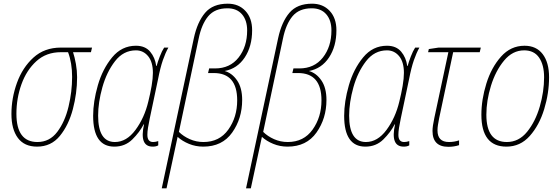

<svg xmlns="http://www.w3.org/2000/svg" viewBox="-20 -785 3035 1041"><path d="M398 -366Q398 -402 391.5 -438.5Q385 -475 376 -502H473L479 -527H310Q221 -527 161.5 -473Q102 -419 72 -336Q42 -253 42 -167Q42 -84 77 -37Q112 10 181 10Q257 10 304.5 -48Q352 -106 375 -193Q398 -280 398 -366ZM69 -168Q69 -252 96.5 -328.5Q124 -405 177.5 -453.5Q231 -502 310 -502H349Q371 -444 371 -368Q371 -288 351.5 -206.5Q332 -125 290.5 -70Q249 -15 183 -15Q69 -15 69 -168Z M759 -111H761Q734 10 808 10Q827 10 838 3V-20Q823 -15 810 -15Q779 -15 779 -54Q779 -71 782.5 -92.5Q786 -114 792 -143L837 -356Q849 -418 863 -458.5Q877 -499 893 -527H870Q858 -509 846.5 -479Q835 -449 829 -427H827Q821 -473 794 -505Q767 -537 717 -537Q640 -537 588 -474Q536 -411 510.5 -322.5Q485 -234 485 -157Q485 10 600 10Q658 10 697.5 -29Q737 -68 759 -111ZM512 -158Q512 -229 535 -311.5Q558 -394 603.5 -453Q649 -512 717 -512Q757 -512 783 -480.5Q809 -449 809 -390Q809 -360 802 -319Q795 -278 784 -234Q763 -146 714.5 -80.5Q666 -15 603 -15Q512 -15 512 -158Z M950 -70 1057 -575Q1073 -654 1109 -697Q1145 -740 1213 -740Q1264 -740 1292 -707.5Q1320 -675 1320 -620Q1320 -532 1273.5 -473Q1227 -414 1146 -414H1114L1108 -389H1139Q1266 -389 1266 -241Q1266 -150 1218 -82.5Q1170 -15 1083 -15Q1044 -15 1009 -30.5Q974 -46 950 -70ZM883 236 943 -43Q968 -20 1004.5 -5Q1041 10 1082 10Q1185 10 1239 -66.5Q1293 -143 1293 -243Q1293 -309 1265.5 -349Q1238 -389 1198 -400Q1267 -413 1307 -473.5Q1347 -534 1347 -621Q1347 -687 1310.5 -726Q1274 -765 1215 -765Q1134 -765 1092 -715.5Q1050 -666 1031 -578L857 236Z M1407 -70 1514 -575Q1530 -654 1566 -697Q1602 -740 1670 -740Q1721 -740 1749 -707.5Q1777 -675 1777 -620Q1777 -532 1730.5 -473Q1684 -414 1603 -414H1571L1565 -389H1596Q1723 -389 1723 -241Q1723 -150 1675 -82.5Q1627 -15 1540 -15Q1501 -15 1466 -30.5Q1431 -46 1407 -70ZM1340 236 1400 -43Q1425 -20 1461.5 -5Q1498 10 1539 10Q1642 10 1696 -66.5Q1750 -143 1750 -243Q1750 -309 1722.5 -349Q1695 -389 1655 -400Q1724 -413 1764 -473.5Q1804 -534 1804 -621Q1804 -687 1767.5 -726Q1731 -765 1672 -765Q1591 -765 1549 -715.5Q1507 -666 1488 -578L1314 236Z M2120 -111H2122Q2095 10 2169 10Q2188 10 2199 3V-20Q2184 -15 2171 -15Q2140 -15 2140 -54Q2140 -71 2143.5 -92.5Q2147 -114 2153 -143L2198 -356Q2210 -418 2224 -458.5Q2238 -499 2254 -527H2231Q2219 -509 2207.5 -479Q2196 -449 2190 -427H2188Q2182 -473 2155 -505Q2128 -537 2078 -537Q2001 -537 1949 -474Q1897 -411 1871.5 -322.5Q1846 -234 1846 -157Q1846 10 1961 10Q2019 10 2058.5 -29Q2098 -68 2120 -111ZM1873 -158Q1873 -229 1896 -311.5Q1919 -394 1964.5 -453Q2010 -512 2078 -512Q2118 -512 2144 -480.5Q2170 -449 2170 -390Q2170 -360 2163 -319Q2156 -278 2145 -234Q2124 -146 2075.5 -80.5Q2027 -15 1964 -15Q1873 -15 1873 -158Z M2469 2V-24Q2443 -15 2414 -15Q2352 -15 2352 -78Q2352 -92 2354.5 -107.5Q2357 -123 2361 -144L2437 -502H2581L2587 -527H2358L2305 -519L2301 -502H2411L2335 -146Q2325 -100 2325 -75Q2325 11 2411 11Q2442 11 2469 2Z M2957 -366Q2957 -446 2922.5 -491.5Q2888 -537 2824 -537Q2749 -537 2696.5 -478Q2644 -419 2617 -332Q2590 -245 2590 -163Q2590 10 2726 10Q2801 10 2852.5 -48Q2904 -106 2930.5 -193Q2957 -280 2957 -366ZM2617 -163Q2617 -239 2642 -320Q2667 -401 2713 -456.5Q2759 -512 2822 -512Q2876 -512 2903 -472.5Q2930 -433 2930 -366Q2930 -288 2906.5 -207Q2883 -126 2838 -70.5Q2793 -15 2728 -15Q2617 -15 2617 -163Z"/></svg>

Font: Noto Sans Display SemiCondensed Thin
Style: Italic
Weight: 250
Width: 4
Designer: Monotype Design team
Foundry: Monotype Imaging Inc.
Version: 1.000